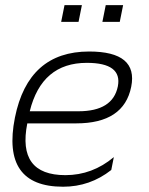

<svg xmlns="http://www.w3.org/2000/svg" viewBox="-20 -708 565 728"><path d="M477.5 -378.9Q449.7 -240.2 269 -240.2H83.5Q44.4 -43.9 228 -43.9Q330.1 -43.9 411.6 -112.3L401.9 -63.5Q321.3 0 219.2 0Q-15.6 0 36.6 -262.2Q86.9 -512.7 317.9 -512.7Q504.4 -512.7 477.5 -378.9ZM92.8 -286.1H277.3Q407.7 -286.1 426.8 -380.4Q444.3 -469.7 309.1 -469.7Q138.2 -469.7 92.8 -286.1ZM446.8 -688.5 434.1 -625H368.2L380.9 -688.5ZM290.5 -688.5 277.8 -625H211.9L224.6 -688.5Z"/></svg>

Font: Sansation Light
Style: Light Italic
Weight: 300
Designer: Bernd Montag
Version: Version 1.301